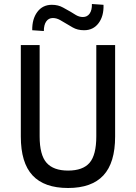

<svg xmlns="http://www.w3.org/2000/svg" viewBox="-20 -930 680 959"><path d="M320 9Q201 9 142.5 -54Q84 -117 84 -248V-705H178V-249Q178 -156 212.5 -117Q247 -78 320 -78Q394 -78 427.5 -117Q461 -156 461 -249V-705H555V-248Q555 -117 496.5 -54Q438 9 320 9ZM199 -775 141 -779Q140 -835 166.5 -870.5Q193 -906 239 -906Q271 -906 295.5 -892Q320 -878 333 -871Q342 -865 359 -855Q376 -845 394 -845Q416 -845 428 -862.5Q440 -880 439 -910L497 -906Q499 -850 472.5 -814.5Q446 -779 400 -779Q367 -779 343 -793Q319 -807 309 -813Q298 -820 280 -830Q262 -840 244 -840Q223 -840 211 -823Q199 -806 199 -775Z"/></svg>

Font: Nunito Sans 7pt Condensed Medium
Style: Regular
Weight: 500
Width: 3
Designer: Vernon Adams
Foundry: Vernon Adams
Version: Version 3.101;gftools[0.9.27]